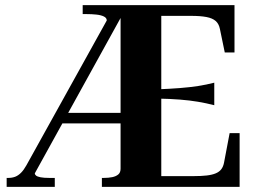

<svg xmlns="http://www.w3.org/2000/svg" viewBox="-20 -730 992 750"><path d="M208 -289H482L483 -248H192ZM594 -381Q644 -383 682.5 -386Q721 -389 753.5 -394Q786 -399 817 -407V-319Q786 -327 753.5 -332.5Q721 -338 682.5 -341Q644 -344 594 -345ZM378 0V-35H385Q404 -35 418.5 -38Q433 -41 442 -48.5Q451 -56 451 -71V-674L455 -667L116 -53Q116 -48 121 -44Q126 -40 138.5 -37.5Q151 -35 173 -35H194V0H6V-35H12Q27 -35 39 -39.5Q51 -44 62 -55Q73 -66 83 -84L397 -650Q397 -660 386 -665.5Q375 -671 357 -673Q339 -675 317 -675H303V-710H896V-525H858L839 -617Q835 -637 822.5 -648Q810 -659 786.5 -663.5Q763 -668 727 -668H610V-42H735Q766 -42 787.5 -44.5Q809 -47 823 -53Q837 -59 844.5 -69Q852 -79 855 -94L877 -210H916V0Z"/></svg>

Font: Roboto Serif 144pt SemiBold
Style: Regular
Weight: 600
Version: Version 1.008